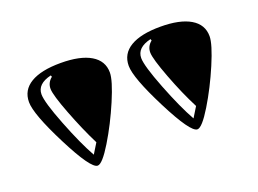

<svg xmlns="http://www.w3.org/2000/svg" viewBox="-69 -837 932 693"><g transform="rotate(-20 397.0 -490.0)"><path d="M361 -594Q361 -564 330 -491Q299 -418 261 -355.5Q223 -293 205 -293Q179 -293 114.5 -420Q50 -547 50 -593Q50 -639 90 -663Q130 -687 205 -687Q280 -687 320.5 -663Q361 -639 361 -594ZM102 -604Q102 -574 138 -482Q174 -390 205 -335L229 -374Q198 -436 169 -511.5Q140 -587 139.5 -611Q139 -635 159 -651L157 -657Q102 -644 102 -604ZM744 -594Q744 -564 713 -491Q682 -418 644 -355.5Q606 -293 588 -293Q562 -293 497.5 -420Q433 -547 433 -593Q433 -639 473 -663Q513 -687 588 -687Q663 -687 703.5 -663Q744 -639 744 -594ZM485 -604Q485 -574 521 -482Q557 -390 588 -335L612 -374Q581 -434 552 -510.5Q523 -587 522.5 -611Q522 -635 542 -651L540 -657Q485 -644 485 -604Z"/></g></svg>

Font: Diplomata
Style: Regular
Weight: 400
Width: 7
Designer: Eduardo Rodriguez Tunni
Foundry: Eduardo Rodriguez Tunni
Version: Version 1.001